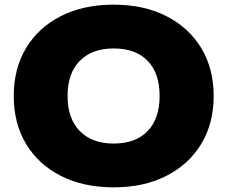

<svg xmlns="http://www.w3.org/2000/svg" viewBox="-20 -787 975 824"><path d="M468 17Q338 17 241.5 -32Q145 -81 92 -169Q39 -257 39 -375Q39 -493 92 -581Q145 -669 241.5 -718Q338 -767 468 -767Q597 -767 693.5 -718Q790 -669 843.5 -581Q897 -493 897 -375Q897 -257 843.5 -169Q790 -81 693.5 -32Q597 17 468 17ZM468 -171Q562 -171 613.5 -224.5Q665 -278 665 -375Q665 -473 613.5 -526Q562 -579 468 -579Q375 -579 322.5 -526Q270 -473 270 -375Q270 -278 322.5 -224.5Q375 -171 468 -171Z"/></svg>

Font: Unbounded ExtraBold
Style: Regular
Weight: 800
Designer: Luke Prowse, Jean-Baptiste Morizot, Fátima Lázaro, Florian Runge
Foundry: NaN
Version: Version 1.701;gftools[0.9.28.dev5+ged2979d]